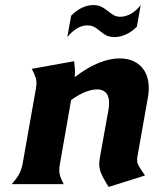

<svg xmlns="http://www.w3.org/2000/svg" viewBox="-20 -725 606 756"><path d="M216 -80Q211 -54 215.5 -37Q220 -20 231 0H26Q44 -20 54 -37Q64 -54 69 -80L121 -374Q126 -401 121 -417.5Q116 -434 105 -454L272 -484Q274 -467 275 -452.5Q276 -438 274 -421Q325 -460 369 -477.5Q413 -495 451 -495Q484 -495 508 -483Q532 -471 546 -450.5Q560 -430 564 -402.5Q568 -375 563 -345L521 -108Q517 -88 525.5 -73Q534 -58 551 -34L408 11Q387 -21 377 -45.5Q367 -70 373 -103L408 -298Q410 -311 409.5 -324.5Q409 -338 404.5 -348.5Q400 -359 389.5 -366Q379 -373 362 -373Q343 -373 317.5 -363.5Q292 -354 260 -331ZM324 -625Q283 -625 245 -579L260 -663Q282 -685 304 -695Q326 -705 347 -705Q367 -705 380 -698Q393 -691 404 -682Q415 -673 426.5 -666Q438 -659 454 -659Q474 -659 495 -670.5Q516 -682 534 -705L519 -620Q498 -599 475 -589Q452 -579 431 -579Q411 -579 398 -586Q385 -593 374.5 -602Q364 -611 352.5 -618Q341 -625 324 -625Z"/></svg>

Font: LT Museum
Style: Bold Italic
Weight: 700
Designer: Daniel Lyons
Foundry: LyonsType
Version: Version 1.011